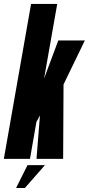

<svg xmlns="http://www.w3.org/2000/svg" viewBox="-62 -805 450 973"><path d="M-42.5 0 95.5 -785H228L161.5 -407.5L233.5 -600H368L260 -377L258 0H123L140.5 -220L122.5 -187L90 0ZM19.6 147.6 77.5 31.7H165.8L64.2 147.6Z"/></svg>

Font: Anybody UltraCondensed Regular
Style: Bold Italic
Weight: 700
Width: 1
Italic angle: -10°
Designer: Tyler Finck
Foundry: Etcetera Type Company
Version: Version 1.010; ttfautohint (v1.8.3) -l 8 -r 50 -G 200 -x 14 